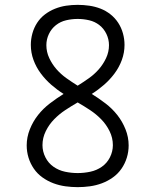

<svg xmlns="http://www.w3.org/2000/svg" viewBox="-20 -763 640 791"><path d="M300 8Q275 8 249.5 4.5Q224 1 200 -8Q176 -17 155 -32Q134 -47 119.5 -68Q105 -89 97.5 -113.5Q90 -138 90 -164Q90 -198 103 -230.5Q116 -263 137 -289.5Q158 -316 185.5 -337Q213 -358 242 -376Q215 -393 191 -414Q167 -435 148 -460.5Q129 -486 118 -516Q107 -546 107 -578Q107 -602 113.5 -625.5Q120 -649 133 -669Q146 -689 165 -703.5Q184 -718 206.5 -727Q229 -736 252.5 -739.5Q276 -743 300 -743Q324 -743 348 -739.5Q372 -736 394 -727.5Q416 -719 435 -704Q454 -689 467 -669Q480 -649 486.5 -625.5Q493 -602 493 -578Q493 -546 482 -516Q471 -486 452 -460.5Q433 -435 409 -414Q385 -393 358 -376Q387 -358 414.5 -337Q442 -316 463 -289.5Q484 -263 497 -230.5Q510 -198 510 -164Q510 -138 502.5 -113.5Q495 -89 480.5 -68Q466 -47 445 -32Q424 -17 400 -8Q376 1 350.5 4.5Q325 8 300 8ZM300 -410Q324 -425 346.5 -441Q369 -457 387 -477.5Q405 -498 417 -523.5Q429 -549 429 -577Q429 -601 418.5 -623Q408 -645 389.5 -659.5Q371 -674 347.5 -679.5Q324 -685 300 -685Q276 -685 252.5 -679.5Q229 -674 210.5 -659.5Q192 -645 181.5 -623Q171 -601 171 -577Q171 -549 183 -523.5Q195 -498 213 -477.5Q231 -457 253.5 -441Q276 -425 300 -410ZM300 -50Q326 -50 352 -55.5Q378 -61 399.5 -76Q421 -91 433 -115Q445 -139 445 -165Q445 -195 431.5 -222.5Q418 -250 397 -271.5Q376 -293 351 -309.5Q326 -326 300 -341Q274 -326 249 -309.5Q224 -293 203 -271.5Q182 -250 168.5 -222.5Q155 -195 155 -165Q155 -139 167 -115Q179 -91 200.5 -76Q222 -61 248 -55.5Q274 -50 300 -50Z"/></svg>

Font: Iosevka Curly Slab LtEx
Style: Regular
Weight: 300
Width: 7
Monospace: yes
Designer: Belleve Invis
Foundry: Belleve Invis
Version: Version 11.1.0; ttfautohint (v1.8.3)